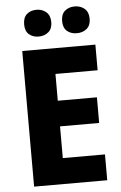

<svg xmlns="http://www.w3.org/2000/svg" viewBox="-61 -965 634 1007"><g transform="rotate(-5 256.0 -461.5)"><path d="M462 0H77V-714H462V-579H240V-438H446V-303H240V-136H462ZM99 -852Q99 -888 119 -905.5Q139 -923 170 -923Q200 -923 221 -905Q242 -887 242 -852Q242 -817 221 -799.5Q200 -782 170 -782Q139 -782 119 -799.5Q99 -817 99 -852ZM299 -852Q299 -888 319.5 -905.5Q340 -923 371 -923Q402 -923 423 -905Q444 -887 444 -852Q444 -817 423 -799.5Q402 -782 371 -782Q339 -782 319 -799.5Q299 -817 299 -852Z"/></g></svg>

Font: Noto Sans Gujarati SemiCondensed ExtraBold
Style: Regular
Weight: 800
Width: 4
Designer: Jelle Bosma - Monotype Design Team, Universal Thirst
Foundry: Monotype Imaging Inc.
Version: Version 2.106; ttfautohint (v1.8.4.7-5d5b)